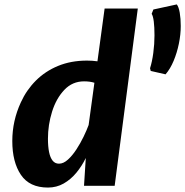

<svg xmlns="http://www.w3.org/2000/svg" viewBox="-20 -837 834 865"><path d="M725.9 -502.1 659 -517.4 656 -529.6Q665.2 -558 670.6 -598.3Q676 -638.6 676 -677.8Q676 -715 672.8 -740.3Q669.5 -765.7 663.2 -774.6L671 -794.2L776.5 -817.1Q785.4 -805.6 789.8 -779.5Q794.3 -753.3 794.3 -719.9Q794.3 -681.5 785.9 -640.5Q777.6 -599.5 762.3 -563Q747.1 -526.5 725.9 -502.1ZM196 8Q112.8 8 74.1 -49.5Q35.4 -106.9 35.4 -201.5Q35.4 -292.6 74 -376Q99.2 -431.5 141.7 -474Q184.1 -516.4 242.1 -540.2Q300.2 -564 371.4 -564Q382.8 -564 394.8 -563.3Q406.9 -562.5 419 -560.8L451.3 -798.5H600.8L496.6 0H358.5L366.5 -125.2Q349.1 -89.2 324.1 -58.9Q299.1 -28.7 267 -10.3Q234.8 8 196 8ZM245.8 -99.6Q265.9 -99.6 286 -117.9Q306.2 -136.2 324.3 -164Q342.5 -191.9 356.7 -221.4Q370.9 -250.9 379.3 -273.8L405.3 -464.1Q385.7 -470.5 358.6 -470.5Q306.4 -470.5 270.1 -432.4Q233.4 -393.9 214.7 -334.2Q196 -274.6 196 -212.1Q196 -177 201.1 -151.8Q206.3 -126.6 217.2 -113.1Q228.1 -99.6 245.8 -99.6Z"/></svg>

Font: Merriweather Sans Variable Regular
Style: Italic
Weight: 300
Italic angle: -8°
Designer: Eben Sorkin
Foundry: Eben Sorkin
Version: Version 2.001